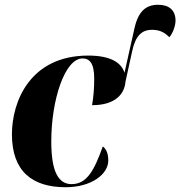

<svg xmlns="http://www.w3.org/2000/svg" viewBox="-20 -776 756 805"><path d="M255 9C364 9 434 -46 434 -103C434 -138 422 -154 411 -162C375 -61 344 -4 280 -4C225 -4 195 -56 195 -183C195 -358 252 -531 326 -531C355 -531 375 -512 375 -447C375 -405 372 -369 366 -335C465 -335 502 -383 506 -433L534 -561C548 -625 573 -651 618 -651C652 -651 672 -638 690 -620C705 -636 716 -670 716 -689C716 -734 688 -756 643 -756C592 -756 559 -729 543 -654L502 -471C489 -513 444 -543 350 -543C106 -543 30 -350 30 -213C30 -57 116 9 255 9Z"/></svg>

Font: Noto Serif Display Condensed Black
Style: Italic
Weight: 900
Width: 3
Italic angle: -12°
Designer: Monotype Design Team
Foundry: Monotype Imaging Inc.
Version: Version 2.009